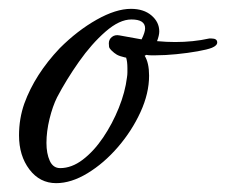

<svg xmlns="http://www.w3.org/2000/svg" viewBox="-20 -405 511 434"><path d="M107 9Q70 9 46.5 -22Q23 -53 23 -99Q23 -137 35 -171Q59 -237 115 -296Q155 -336 198.5 -360.5Q242 -385 276 -385Q305 -385 322.5 -370Q340 -355 340 -334Q340 -325 335 -312Q346 -311 356 -310.5Q366 -310 376 -310Q396 -310 415.5 -312Q435 -314 453 -318H458Q471 -318 471 -309Q471 -302 459 -297Q449 -293 426.5 -289Q404 -285 378.5 -282.5Q353 -280 333 -280Q326 -280 320.5 -280Q315 -280 311 -281L307 -279Q317 -263 317 -234Q317 -194 297.5 -151.5Q278 -109 246.5 -72.5Q215 -36 178 -13.5Q141 9 107 9ZM116 -25Q142 -25 167 -44Q192 -63 213 -94Q234 -125 248.5 -161Q263 -197 267 -230Q268 -236 268 -241.5Q268 -247 268 -251Q268 -266 265 -275H263Q250 -278 244 -281.5Q238 -285 232 -291L231 -292Q227 -296 226.5 -299.5Q226 -303 226 -307Q226 -316 233 -321.5Q240 -327 250 -325L300 -316Q308 -332 308 -341Q308 -361 277 -361Q250 -361 218.5 -333.5Q187 -306 158.5 -265.5Q130 -225 109 -185Q99 -165 92 -136.5Q85 -108 85 -82Q85 -58 92.5 -41.5Q100 -25 116 -25Z"/></svg>

Font: Birthstone Bounce Medium
Style: Regular
Weight: 500
Designer: Robert E. Leuschke
Foundry: Rob Leuschke
Version: Version 1.010; ttfautohint (v1.8.3)